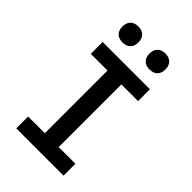

<svg xmlns="http://www.w3.org/2000/svg" viewBox="-277 -1054 1155 1155"><g transform="rotate(45 300.0 -476.5)"><path d="M99 0V-101H241V-634H99V-735H501V-634H359V-101H501V0ZM415 -817Q401 -817 388 -821Q375 -825 365 -835Q355 -845 351 -858Q347 -871 347 -885Q347 -899 351 -912Q355 -925 365 -935Q375 -945 388 -949Q401 -953 415 -953Q429 -953 442 -949Q455 -945 465 -935Q475 -925 479 -912Q483 -899 483 -885Q483 -871 479 -858Q475 -845 465 -835Q455 -825 442 -821Q429 -817 415 -817ZM185 -817Q171 -817 158 -821Q145 -825 135 -835Q125 -845 121 -858Q117 -871 117 -885Q117 -899 121 -912Q125 -925 135 -935Q145 -945 158 -949Q171 -953 185 -953Q199 -953 212 -949Q225 -945 235 -935Q245 -925 249 -912Q253 -899 253 -885Q253 -871 249 -858Q245 -845 235 -835Q225 -825 212 -821Q199 -817 185 -817Z"/></g></svg>

Font: R Plex Mono
Style: Bold
Weight: 700
Monospace: yes
Designer: Belleve Invis
Foundry: Belleve Invis
Version: Version 31.8.0